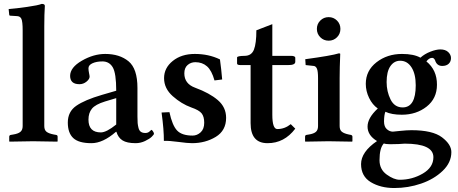

<svg xmlns="http://www.w3.org/2000/svg" viewBox="-20 -718 2329 976"><path d="M95.2 -563Q95.2 -608.9 88.6 -622.6Q82 -636.2 64.9 -636.2L33.2 -638.2Q27.3 -638.2 26.9 -643.1L23.9 -671.9Q61 -674.8 117.9 -682.9Q174.8 -690.9 191.9 -698.2Q208 -698.2 208 -688Q205.1 -647.9 205.1 -583V-77.1Q205.1 -57.1 216.6 -48.1Q228 -39.1 253.9 -34.2L265.1 -32.2Q272.9 -31.2 272.9 -22.9V0L271 2Q187 0 147.9 0L28.8 2L26.9 0V-22.9Q26.9 -30.8 35.2 -32.2L46.9 -34.2Q71.8 -38.1 83.5 -47.6Q95.2 -57.1 95.2 -77.1Z M569.3 -47.9Q502.4 10.3 444.3 9.8Q380.4 9.8 352.5 -16.1Q324.7 -42 324.7 -95.2Q324.7 -150.4 367.7 -180.2Q410.6 -210 498.5 -235.8L570.8 -256.8Q570.8 -345.7 553.2 -375.7Q535.6 -405.8 500.5 -405.8Q470.7 -405.8 450.2 -396.5Q429.7 -387.2 429.7 -371.1Q429.7 -359.9 432.6 -346.4Q435.5 -333 435.5 -328.1Q435.5 -315.9 419.7 -303Q403.8 -290 383.8 -290Q336.9 -290 336.4 -332Q336.4 -375 396 -409.4Q455.6 -443.8 514.6 -443.8Q587.9 -443.8 633.3 -406.5Q678.7 -369.1 678.7 -271V-126Q678.7 -104 679.7 -92.5Q680.7 -81.1 684.1 -67.6Q687.5 -54.2 696 -48.1Q704.6 -42 718.5 -42Q732.4 -42 740.5 -50Q748.5 -58.1 749.5 -58.1Q752.4 -58.1 757.6 -50.5Q762.7 -43 762.7 -38.1Q762.7 -34.2 751.7 -23.2Q740.7 -12.2 717.5 -1.2Q694.3 9.8 669.4 9.8Q625.5 9.8 603 -4.2Q580.6 -18.1 571.8 -47.9ZM570.8 -85V-219.2L513.7 -202.1Q464.8 -187 447.3 -165.5Q429.7 -144 429.7 -109.9Q429.7 -44.9 492.7 -44.9Q521 -44.9 570.8 -85Z M801.3 -146 841.3 -147.9Q855.5 -81.1 879.9 -54.9Q904.3 -28.8 959 -28.8Q981.9 -28.8 1000 -45.4Q1018.1 -62 1018.1 -94.2Q1018.1 -125 1005.1 -141.6Q992.2 -158.2 952.1 -171.9Q902.3 -189.9 858.2 -229Q814 -268.1 814 -320.8Q814 -372.6 858.2 -408.2Q902.3 -443.8 970.2 -443.8Q1041 -443.8 1098.1 -416Q1105 -366.2 1109.4 -314L1070.3 -309.1Q1056.2 -359.9 1032.2 -380.9Q1008.3 -401.9 973.1 -401.9Q950.2 -401.9 933.6 -387.5Q917 -373 917 -345.2Q917 -292 972.2 -272Q1045.4 -245.1 1087.4 -209Q1129.4 -172.9 1129.4 -119.1Q1129.4 -54.2 1076.7 -22.2Q1023.9 9.8 956.1 9.8Q933.1 9.8 886.7 3.4Q840.3 -2.9 813 -2Q813.5 -57.1 801.3 -146Z M1364.3 -387.2V-134.8Q1364.3 -61.5 1390.1 -62Q1427.2 -62 1458 -86.9L1481 -64Q1424.8 10.3 1339.8 9.8Q1253.9 9.8 1253.9 -91.8V-387.2H1203.1Q1185.1 -387.2 1185.1 -395V-425.8Q1185.1 -433.6 1223.1 -434.1Q1258.3 -434.1 1270.8 -465.6Q1283.2 -497.1 1283.2 -564L1364.3 -595.2V-434.1H1459Q1481 -434.1 1481 -423.8V-403.8Q1481 -386.7 1443.8 -387.2Z M1706.5 -321.3V-77.1Q1706.5 -57.1 1718 -48.1Q1729.5 -39.1 1753.4 -34.2L1763.7 -32.2Q1771.5 -30.3 1771.5 -22.9V0L1769.5 2Q1688.5 0 1649.4 0L1532.7 2L1530.8 0V-22.9Q1530.8 -30.8 1537.6 -32.2L1549.8 -34.2Q1574.7 -38.1 1585.7 -47.6Q1596.7 -57.1 1596.7 -77.1V-320.8Q1596.7 -356 1591.1 -368.9Q1585.4 -381.8 1574.7 -382.8L1533.7 -387.2L1531.7 -417Q1665.5 -435.1 1702.6 -446.8Q1709.5 -446.8 1709.5 -443.8Q1706.5 -371.1 1706.5 -321.3ZM1608.2 -528.6Q1590.8 -545.9 1590.8 -571Q1590.8 -596.2 1608.2 -613.5Q1625.5 -630.9 1650.6 -630.9Q1675.8 -630.9 1693.1 -613.5Q1710.4 -596.2 1710.4 -571Q1710.4 -545.9 1693.1 -528.6Q1675.8 -511.2 1650.6 -511.2Q1625.5 -511.2 1608.2 -528.6Z M2093.3 -284.2Q2093.3 -342.3 2071.8 -375.7Q2050.3 -409.2 2014.2 -409.2Q1983.4 -409.2 1964.4 -381.6Q1945.3 -354 1945.3 -300.8Q1945.3 -252.9 1965.3 -212.4Q1985.4 -171.9 2027.3 -171.9Q2093.3 -172.4 2093.3 -284.2ZM1964.4 15.1Q1941.4 15.1 1931.2 11.2Q1909.2 34.2 1909.2 96.2Q1909.2 143.1 1945.8 169.4Q1982.4 195.8 2012.2 195.8Q2075.2 195.8 2129.2 164.3Q2183.1 132.8 2183.1 81.1Q2183.1 12.2 2037.1 12.2Q2032.2 12.2 2006.3 14.2Q1991.2 15.1 1964.4 15.1ZM2228 -382.8Q2200.2 -382.8 2191.4 -412.1Q2185.5 -424.3 2176.3 -423.8Q2161.1 -423.8 2147.5 -405.8Q2201.7 -361.8 2201.2 -287.1Q2201.2 -217.3 2148.7 -176Q2096.2 -134.8 2022.5 -134.8Q1970.7 -134.8 1939 -149.9Q1932.6 -134.3 1932.1 -101.1Q1932.1 -74.2 1946.3 -61.5Q1960.4 -48.8 1977.1 -48.8Q1978 -48.8 2013.2 -52.5Q2048.3 -56.2 2071.3 -56.2Q2179.2 -56.2 2226.8 -20Q2274.4 16.1 2274.4 55.2Q2274.4 108.4 2230.2 150.6Q2186 192.9 2120.6 215.3Q2055.2 237.8 1984.4 237.8Q1914.6 237.8 1865 208Q1815.4 178.2 1815.4 116.2Q1815.4 54.2 1896.5 -1Q1848.6 -29.8 1848.4 -74Q1848.1 -118.2 1900.4 -166.5Q1873 -185.5 1856.2 -220.2Q1839.4 -254.9 1839.4 -292Q1839.4 -358.9 1893.8 -401.4Q1948.2 -443.8 2023.4 -443.8Q2083.5 -443.8 2117.2 -424.8Q2138.2 -443.8 2167.7 -455.3Q2197.3 -466.8 2218.3 -466.8Q2244.1 -466.8 2258.3 -453.4Q2272.5 -439.9 2272.5 -422.9Q2272.5 -404.8 2260.7 -393.8Q2249 -382.8 2228 -382.8Z"/></svg>

Font: Linux Libertine
Style: Semibold
Weight: 600
Designer: Philipp H. Poll
Foundry: Philipp H. Poll
Version: Version 5.1.2 ; ttfautohint (v0.9)